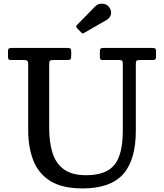

<svg xmlns="http://www.w3.org/2000/svg" viewBox="-20 -1011 894 1046"><path d="M627 -684H541Q530.5 -684 527.2 -687.5Q524 -691 524 -702V-728Q524 -742 528 -746Q532 -750 545 -750H808Q821 -750 825.5 -746.8Q830 -743.5 830 -729.5V-703.5Q830 -690 825.5 -687Q821 -684 808 -684H743.5Q728.5 -684 724.2 -680.5Q720 -677 720 -663V-300Q720 -139 650.5 -61.8Q581 15.5 430.5 15.5Q318 15.5 253.2 -25.5Q188.5 -66.5 161 -138.2Q133.5 -210 133.5 -301.5V-662.5Q133.5 -677.5 127.5 -680.8Q121.5 -684 108 -684H42Q29 -684 26.2 -688.2Q23.5 -692.5 23.5 -706V-730.5Q23.5 -743.5 28.2 -746.8Q33 -750 45 -750H345Q357.5 -750 362.8 -747Q368 -744 368 -730.5V-706.5Q368 -691.5 363.2 -687.8Q358.5 -684 344 -684H273.5Q256.5 -684 252.2 -680.2Q248 -676.5 248 -660V-313Q248 -237.5 265.5 -179.8Q283 -122 327 -89.2Q371 -56.5 449.5 -56.5Q557.5 -56.5 603.2 -112.8Q649 -169 649 -300V-661Q649 -676 645.2 -680Q641.5 -684 627 -684ZM421.5 -835 399 -858.5Q391 -867 399 -874.5L499.5 -977Q514.5 -992.5 539.2 -990.8Q564 -989 576 -970Q590 -948.5 583.8 -930.2Q577.5 -912 562 -903L440.5 -833Q434 -829 430.5 -829Q427 -829 421.5 -835Z"/></svg>

Font: Besley Medium
Style: Regular
Weight: 500
Designer: Owen Earl
Foundry: indestructible type*
Version: Version 2.001; ttfautohint (v1.8.3)